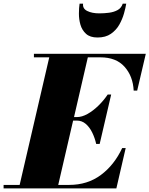

<svg xmlns="http://www.w3.org/2000/svg" viewBox="-70 -1050 832 1070"><path d="M393 -1029.5Q389.5 -1002 416.2 -988.8Q443 -975.5 483.5 -975.5Q510.5 -975.5 537.5 -979Q564.5 -982.5 585.2 -993.8Q606 -1005 614 -1029.5H633.5Q630 -1007 621 -975Q612 -943 594.8 -912.5Q577.5 -882 548 -861.5Q518.5 -841 473.5 -841Q432 -841 409.5 -861.5Q387 -882 378.2 -912.5Q369.5 -943 369.8 -975Q370 -1007 373.5 -1029.5ZM358 -378H337.5L254.5 -19.5H315Q417.5 -19.5 492 -74.8Q566.5 -130 611 -225H630.5L578.5 0H-50V-19.5H39.5L204.5 -730.5H119V-750H742.5L694.5 -545H675Q671 -625.5 624 -678Q577 -730.5 489.5 -730.5H419.5L342.5 -397.5H358Q386.5 -397.5 417.8 -415Q449 -432.5 478.2 -461Q507.5 -489.5 530 -523H549.5L485.5 -248H466Q458.5 -281.5 444 -311.2Q429.5 -341 408 -359.5Q386.5 -378 358 -378Z"/></svg>

Font: Bodoni* 11pt Fatface
Style: Italic
Weight: 900
Italic angle: -13°
Version: Version 2.3